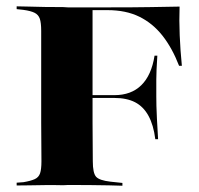

<svg xmlns="http://www.w3.org/2000/svg" viewBox="-20 -592 634 612"><path d="M111.3 -201.6V-493.5Q111.3 -519.4 106.9 -532.3Q102.4 -545.2 90.3 -551.2Q78.2 -557.3 54.8 -560.5L33.1 -562.9V-571.8Q49.2 -571.8 71.8 -571Q94.4 -570.2 122.6 -569.8Q150.8 -569.4 181.5 -569.4L196 -568.5H329.8Q408.9 -568.5 460.9 -569.4Q512.9 -570.2 552.4 -571Q550.8 -527.4 552.8 -479.4Q554.8 -431.5 559.7 -382.3H550.8Q529 -438.7 498 -478.2Q466.9 -517.7 424.2 -538.7Q381.5 -559.7 322.6 -559.7H275V-201.6ZM245.2 -279.8V-288.7H459.7V-279.8ZM475 -148.4Q469.4 -193.5 453.2 -223Q437.1 -252.4 410.5 -266.1Q383.9 -279.8 344.4 -279.8V-288.7Q398.4 -288.7 430.6 -320.6Q462.9 -352.4 472.6 -414.5H481.5Q478.2 -364.5 478.2 -338.3Q478.2 -312.1 478.2 -284.7Q478.2 -270.2 478.6 -254Q479 -237.9 480.2 -213.7Q481.5 -189.5 483.9 -148.4ZM181.5 -1.6Q150.8 -2.4 122.6 -2Q94.4 -1.6 71.8 -1.2Q49.2 -0.8 33.1 -0.8V-9.7L54.8 -11.3Q78.2 -15.3 90.7 -21Q103.2 -26.6 107.7 -39.5Q112.1 -52.4 112.1 -78.2L111.3 -201.6H275L275.8 -78.2Q275.8 -40.3 286.3 -28.6Q296.8 -16.9 332.3 -12.9L370.2 -8.9V0Q352.4 -0.8 327.4 -1.2Q302.4 -1.6 271.4 -2Q240.3 -2.4 206.5 -2.4H197.6Z"/></svg>

Font: Playfair 144pt SemiExpanded Black
Style: Regular
Weight: 900
Width: 6
Designer: Claus Eggers Sørensen
Foundry: Claus Eggers Sørensen
Version: Version 2.203